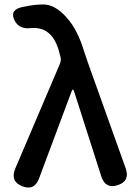

<svg xmlns="http://www.w3.org/2000/svg" viewBox="-20 -830 616 860"><path d="M155 -31Q134 26 79 4Q25 -18 48 -74L247 -541Q255 -559 251 -575Q250 -580 242 -608Q210 -713 117 -704Q63 -698 43 -743Q24 -788 83 -799L109 -804Q142 -810 175 -810Q226 -810 278 -752Q327 -698 356 -602Q365 -574 375 -546L543 -76Q563 -19 508 -1Q453 18 434 -39L312 -420Q309 -429 306.5 -429Q304 -429 300 -419Z"/></svg>

Font: Resource Han Rounded KR Medium
Style: Regular
Weight: 500
Designer: Cyano Hao (round all glyphs); Ryoko NISHIZUKA 西塚涼子 (kana, bopomofo & ideographs); Paul D. Hunt (Latin, Greek & Cyrillic)
Foundry: Cyano Hao
Version: 0.990